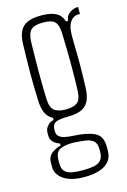

<svg xmlns="http://www.w3.org/2000/svg" viewBox="-117 -662 573 867"><g transform="rotate(-15 170.0 -228.0)"><path d="M167.5 149.5Q105 149.5 71 126.2Q37 103 37 67.5Q37 63 37 58.5Q37 54 37 49.5Q37 18.5 58.2 3.2Q79.5 -12 99.5 -15.5V-25Q77 -33.5 67 -45.5Q57 -57.5 57 -74Q57 -77 57 -80Q57 -83 57 -86Q57 -105.5 70 -119.2Q83 -133 98.5 -135.5V-145.5Q76 -157 65.8 -179.5Q55.5 -202 54 -237Q52.5 -275.5 52 -305.8Q51.5 -336 51.5 -364.2Q51.5 -392.5 52.2 -425.2Q53 -458 54 -502Q55 -539 66.5 -562Q78 -585 102.2 -595.5Q126.5 -606 165.5 -606Q210 -606 234.5 -593.2Q259 -580.5 268 -551H278Q279 -573 296.5 -586.5Q314 -600 337.5 -600V-567H329.5Q306 -567 291.5 -545.5Q277 -524 277 -483.5V-459.5Q278 -426 278.2 -398.5Q278.5 -371 278.5 -346Q278.5 -321 277.8 -294.5Q277 -268 276 -237Q274.5 -200 263.2 -177.2Q252 -154.5 228.2 -144Q204.5 -133.5 165.5 -133.5Q133.5 -133.5 112.2 -127Q91 -120.5 91 -90.5V-83.5Q91 -69.5 100 -61Q109 -52.5 126 -48.5Q143 -44.5 168.5 -43.5Q230.5 -40.5 265 -23.8Q299.5 -7 299.5 43Q299.5 47.5 299.5 52.5Q299.5 57.5 299.5 62Q299.5 90.5 284.2 110Q269 129.5 239.2 139.5Q209.5 149.5 167.5 149.5ZM167.5 118Q195.5 118 217.2 114.2Q239 110.5 251.5 98Q264 85.5 264.5 61Q264.5 56.5 264.5 52Q264.5 47.5 264.5 43Q264 17.5 250.5 6.2Q237 -5 215 -8.2Q193 -11.5 166.5 -13Q127.5 -15.5 100.2 -5Q73 5.5 73 44Q73 48.5 73 53Q73 57.5 73 62Q73 86.5 85 98.5Q97 110.5 118.2 114.2Q139.5 118 167.5 118ZM165.5 -167Q201 -167 218.8 -180.8Q236.5 -194.5 238 -238Q239 -266 239.5 -300Q240 -334 239.8 -369.5Q239.5 -405 238.8 -439.8Q238 -474.5 237 -504.5Q235.5 -544 220.5 -558.5Q205.5 -573 165.5 -573Q126 -573 109.8 -557.8Q93.5 -542.5 92 -502Q91.5 -476 90.8 -441.2Q90 -406.5 90 -369.2Q90 -332 90.5 -297.2Q91 -262.5 92 -236Q93.5 -195 111.5 -181Q129.5 -167 165.5 -167Z"/></g></svg>

Font: Big Shoulders Thin
Style: Regular
Weight: 100
Version: Version 2.002